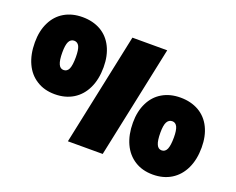

<svg xmlns="http://www.w3.org/2000/svg" viewBox="-127 -1033 1568 1273"><g transform="rotate(20 657.5 -396.0)"><path d="M255.9 -263.2Q182.1 -263.2 128.4 -297.4Q73.7 -331.1 44.7 -394Q15.6 -457 15.6 -542Q15.6 -623.5 45.4 -683.1Q74.7 -743.2 129.2 -775.1Q183.6 -807.1 256.8 -807.1Q330.1 -807.1 386.2 -775.4Q441.4 -743.2 470.9 -683.1Q500.5 -623 500.5 -542Q500.5 -456.5 470.7 -394Q440.9 -331.1 385.7 -297.1Q330.6 -263.2 255.9 -263.2ZM858.4 -792 691.4 0H445.8L612.8 -792ZM256.8 -434.1Q281.7 -434.1 293.5 -459.5Q304.7 -485.8 304.7 -542Q304.7 -593.8 293.5 -617.7Q281.7 -641.1 256.8 -641.1Q232.4 -640.1 220.9 -616.5Q209.5 -592.8 209.5 -542Q209.5 -485.8 221.2 -460Q232.4 -434.1 256.8 -434.1ZM1048.8 15.1Q975.1 15.1 921.4 -19Q866.7 -53.2 837.6 -116.2Q808.6 -179.2 808.6 -264.2Q808.6 -344.7 838.4 -404.3Q867.7 -463.9 922.1 -495.8Q976.6 -527.8 1049.8 -527.8Q1123 -527.8 1179.2 -496.1Q1234.9 -463.9 1264.2 -404.1Q1293.5 -344.2 1293.5 -264.2Q1293.5 -178.7 1263.7 -116.2Q1233.9 -53.2 1178.7 -19Q1123.5 15.1 1048.8 15.1ZM1049.8 -155.8Q1074.7 -155.8 1086.4 -181.6Q1097.7 -208 1097.7 -264.2Q1097.7 -314.5 1086.4 -338.4Q1074.7 -361.8 1051.8 -361.8Q1027.3 -361.8 1014.6 -338.9Q1002.4 -316.4 1002.4 -264.2Q1002.4 -207.5 1014.2 -181.6Q1025.4 -155.8 1049.8 -155.8Z"/></g></svg>

Font: Angkor
Style: Regular
Weight: 400
Designer: Danh Hong
Foundry: Danh Hong
Version: Version 8.000; ttfautohint (v1.8.3)